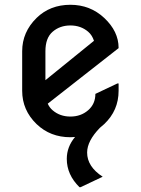

<svg xmlns="http://www.w3.org/2000/svg" viewBox="-20 -567 592 807"><path d="M170.9 -230 375 -395.5Q367.2 -419.4 350.6 -433.6Q319.8 -460 275.9 -460Q231.9 -460 201.4 -433.8Q170.9 -407.7 170.9 -351.6ZM478.5 -216.3V-185.5Q478.5 -102.5 418 -45.4Q409.2 -37.1 399.9 -29.8Q346.2 25.4 346.2 74.2Q346.2 133.3 411.6 175.8L318.8 219.7H314Q260.7 167.5 260.7 100.6Q260.7 50.3 295.4 8.8Q285.6 9.8 275.9 9.8Q191.4 9.8 133.8 -45.4Q73.2 -104 73.2 -185.5V-351.6Q73.2 -432.1 133.8 -491.7Q190.4 -546.9 275.9 -546.9Q358.9 -546.9 418 -491.7Q478.5 -435.1 478.5 -365.7V-364.7L180.7 -131.3Q188 -114.7 201.2 -103.5Q231.9 -77.1 275.9 -77.1Q319.8 -77.1 350.3 -103.5Q380.9 -129.9 380.9 -172.4L473.6 -216.3Z"/></svg>

Font: Nova Round
Style: Book
Weight: 400
Version: Version 2.000